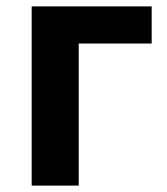

<svg xmlns="http://www.w3.org/2000/svg" viewBox="-20 -580 523 600"><path d="M79 0H226V-444H454V-560H79Z"/></svg>

Font: Noto Sans HK
Style: Bold
Weight: 700
Designer: Ryoko NISHIZUKA 西塚涼子 (kana, bopomofo & ideographs); Paul D. Hunt (Latin, Greek & Cyrillic); Sandoll Communications 산돌커뮤니
Foundry: Adobe
Version: Version 2.002;hotconv 1.0.116;makeotfexe 2.5.65601